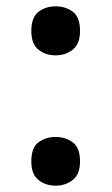

<svg xmlns="http://www.w3.org/2000/svg" viewBox="-20 -574 353 607"><path d="M156 -399Q124 -399 101.5 -417Q79 -435 79 -476Q79 -519 101.5 -536.5Q124 -554 156 -554Q187 -554 210 -537Q233 -520 233 -476Q233 -435 210 -417Q187 -399 156 -399ZM156 13Q124 13 101.5 -5Q79 -23 79 -64Q79 -107 101.5 -124Q124 -141 156 -141Q187 -141 210 -124Q233 -107 233 -64Q233 -23 210 -5Q187 13 156 13Z"/></svg>

Font: Noto Sans Devanagari SemiBold
Style: Regular
Weight: 600
Version: Version 2.003